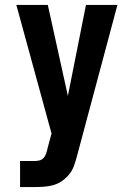

<svg xmlns="http://www.w3.org/2000/svg" viewBox="-20 -755 540 775"><path d="M61 0V-105H119Q129 -105 139 -107.5Q149 -110 155.5 -117Q162 -124 165.5 -133.5Q169 -143 171 -152V-153Q171 -153 171 -153Q171 -153 171 -153Q171 -153 171 -153Q171 -153 171 -153L188 -216L46 -735H173L254 -368L327 -735H454L291 -126Q286 -107 279.5 -88Q273 -69 261 -53.5Q249 -38 232.5 -26Q216 -14 197.5 -8.5Q179 -3 159 -1.5Q139 0 119 0Z"/></svg>

Font: Iosevka SS04 Extrabold
Style: Regular
Weight: 800
Monospace: yes
Designer: Belleve Invis
Foundry: Belleve Invis
Version: Version 19.0.0; ttfautohint (v1.8.4)